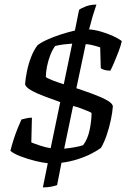

<svg xmlns="http://www.w3.org/2000/svg" viewBox="-20 -700 580 835"><path d="M187.8 9.8Q166 7.8 132.8 -0.3Q99.7 -8.5 69.7 -20Q39.7 -31.5 25.2 -44Q31 -67.3 39.1 -92.7Q47.2 -118.1 56.6 -141.3Q66 -164.5 73.2 -180.3Q80.5 -182.3 93.5 -185.3Q106.5 -188.3 118.8 -188.3L116.2 -80.7Q131.6 -74.3 155.8 -66.4Q180 -58.5 200.3 -55.5L242 -256Q208 -268.1 173 -281.2Q138 -294.2 114.6 -307.7Q91.3 -321.2 89 -334Q91 -360 97.5 -391.4Q104 -422.8 115.5 -452.4Q127 -482 143 -503Q157.8 -515 184.7 -527.2Q211.6 -539.5 244 -550Q276.5 -560.5 305.8 -567.2L323.8 -657Q334.1 -665 354.2 -672.5Q374.3 -680 399.4 -680Q397.1 -671.8 392.9 -660.1Q388.7 -648.5 382.7 -628.3Q376.7 -608 367.4 -572.3Q392.8 -570.3 420.5 -562.2Q448.1 -554.1 471.9 -543.2Q495.7 -532.3 509.7 -521.3Q505.7 -502.3 496.2 -477.2Q486.7 -452 476.8 -428.8Q466.9 -405.7 459.9 -392.7Q444.8 -392.7 433.3 -396.2Q421.9 -399.7 418.3 -403.7L415.7 -493.9Q401.3 -498.8 384.3 -503Q367.3 -507.3 352.8 -508.3L312.1 -316.4Q349.7 -303.9 385.6 -290.6Q421.5 -277.3 445.2 -264Q468.9 -250.8 470.9 -238Q469.1 -211.5 462 -178Q454.9 -144.5 443.9 -112.3Q432.9 -80 419.1 -57Q406.3 -47 379.8 -33Q353.2 -19 319.1 -7.9Q284.9 3.2 247.4 7.8L228.4 105Q220.6 108 204.4 111.5Q188.2 115 166.5 115ZM259.1 -53.5Q280.6 -55.5 303.8 -59.5Q327 -63.5 341.5 -68.7Q361.5 -94.7 369.9 -135.2Q378.2 -175.6 378.2 -208.9Q375.2 -211.4 360 -217.7Q344.9 -224 327.2 -230.4Q309.5 -236.7 297.8 -239ZM294 -510.3Q277 -509.3 257.6 -506.9Q238.2 -504.6 219.8 -499.9Q207.8 -483.9 198.6 -460.1Q189.4 -436.2 184.4 -410.9Q179.4 -385.5 179.4 -365.3Q184.4 -360.1 206.9 -351.2Q229.5 -342.4 257.3 -333.5Z"/></svg>

Font: Texturina Medium
Style: Italic
Weight: 500
Italic angle: -11°
Designer: Guillermo Torres Carreño
Foundry: Omnibus-Type
Version: Version 1.002